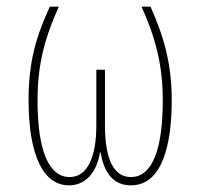

<svg xmlns="http://www.w3.org/2000/svg" viewBox="-20 -548 603 578"><path d="M188 10C236 10 271 -27 281 -89H283C293 -27 322 10 374 10C470 10 497 -116 497 -247C497 -356 473 -439 433 -528H406C447 -437 470 -355 470 -246C470 -102 440 -15 374 -15C320 -15 296 -73 296 -171V-338H270V-171C270 -73 242 -15 190 -15C127 -15 93 -94 93 -246C93 -357 116 -436 157 -528H130C89 -439 66 -362 66 -248C66 -76 112 10 188 10Z"/></svg>

Font: Noto Sans Mono SemiCondensed Thin
Style: Regular
Weight: 100
Width: 4
Designer: Monotype Design Team
Foundry: Monotype Imaging Inc.
Version: Version 2.014